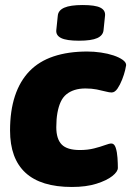

<svg xmlns="http://www.w3.org/2000/svg" viewBox="-20 -736 525 764"><path d="M266 8Q143 8 81.5 -48.5Q20 -105 20 -217Q20 -295 39.5 -354Q59 -413 97 -452.5Q135 -492 193 -511.5Q251 -531 327 -531Q354 -531 381.5 -527Q409 -523 431.5 -515.5Q454 -508 468 -498Q482 -488 482 -477Q482 -474 478 -457Q474 -440 466 -419.5Q458 -399 447.5 -383.5Q437 -368 424 -368Q415 -368 400 -372Q385 -376 365 -380Q345 -384 320 -384Q296 -384 277 -378Q258 -372 244 -360.5Q230 -349 221.5 -330.5Q213 -312 208.5 -287Q204 -262 204 -230Q204 -183 225.5 -161Q247 -139 298 -139Q329 -139 354.5 -145.5Q380 -152 397.5 -158.5Q415 -165 423 -165Q435 -165 440.5 -148Q446 -131 447.5 -108Q449 -85 449 -68Q449 -53 427 -35.5Q405 -18 364 -5Q323 8 266 8ZM294 -574Q245 -574 223.5 -584.5Q202 -595 204 -616L210 -674Q212 -695 236 -705.5Q260 -716 309 -716Q359 -716 379.5 -705.5Q400 -695 398 -674L392 -616Q390 -595 367 -584.5Q344 -574 294 -574Z"/></svg>

Font: Asap Black
Style: Italic
Weight: 900
Italic angle: -6°
Designer: Pablo Cosgaya
Foundry: Omnibus-Type
Version: Version 3.001